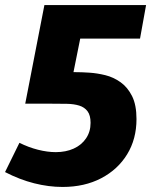

<svg xmlns="http://www.w3.org/2000/svg" viewBox="-27 -727 599 761"><path d="M221 14Q166 14 108.5 -0.5Q51 -15 -7 -45L50 -161Q86 -143 123.5 -133.5Q161 -124 194 -124Q234 -124 265 -138Q296 -152 314 -178.5Q332 -205 332 -240Q332 -270 320 -286Q308 -302 287 -308.5Q266 -315 238 -315.5Q210 -316 178 -316H73L149 -707H552L528 -574H245L297 -604L257 -405L220 -441H273Q296 -441 327 -439Q358 -437 390.5 -429Q423 -421 451 -401Q479 -381 496.5 -346Q514 -311 514 -255Q514 -176 477 -115.5Q440 -55 374 -20.5Q308 14 221 14Z"/></svg>

Font: Bitter Thin ExtraBold
Style: Italic
Weight: 800
Italic angle: -9°
Version: Version 2.002